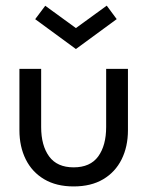

<svg xmlns="http://www.w3.org/2000/svg" viewBox="-20 -658 547 690"><path d="M127.9 -201.6Q127.9 -135.1 156.6 -95.8Q185.3 -56.6 244.6 -56.6Q304.3 -56.6 332.9 -95.8Q361.5 -135.1 361.5 -201.6V-410.5H439.8V-190.1Q439.8 -130.9 417 -85.2Q394.2 -39.5 350.8 -13.8Q307.3 12 244.6 12Q182.5 12 138.9 -13.8Q95.4 -39.5 72.6 -85.2Q49.8 -130.9 49.8 -190.1V-410.5H127.9ZM106.4 -589.1 142.6 -637.3 252.8 -557.1 363.6 -637.7 399.4 -589.3 252.8 -481.8Z"/></svg>

Font: League Spartan Extralight
Style: Regular
Weight: 200
Foundry: The League of Moveable Type
Version: Version 2.300; ttfautohint (v1.8.3)